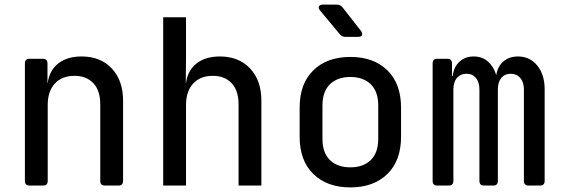

<svg xmlns="http://www.w3.org/2000/svg" viewBox="-20 -805 2440 833"><path d="M108 0Q88 0 88 -20V-530Q88 -550 108 -550H166Q186 -550 186 -530V-445H187Q194 -499 232.5 -529.5Q271 -560 334 -560Q416 -560 465 -508Q514 -456 514 -368V-20Q514 0 494 0H435Q415 0 415 -20V-352Q415 -412 385 -444Q355 -476 303 -476Q249 -476 218 -442.5Q187 -409 187 -349V-20Q187 0 167 0Z M688 0V-730H787V-550L786 -445H787Q794 -499 832.5 -529.5Q871 -560 934 -560Q1016 -560 1065 -508Q1114 -456 1114 -368V0H1015V-353Q1015 -412 985 -444Q955 -476 903 -476Q849 -476 818 -442.5Q787 -409 787 -349V0Z M1500 8Q1399 8 1339.5 -50Q1280 -108 1280 -212V-338Q1280 -442 1339.5 -500Q1399 -558 1500 -558Q1601 -558 1660.5 -500Q1720 -442 1720 -338V-212Q1720 -108 1660.5 -50Q1601 8 1500 8ZM1500 -79Q1556 -79 1588.5 -110.5Q1621 -142 1621 -203V-347Q1621 -408 1588.5 -439.5Q1556 -471 1500 -471Q1444 -471 1411.5 -439.5Q1379 -408 1379 -347V-203Q1379 -142 1411.5 -110.5Q1444 -79 1500 -79ZM1478 -645Q1463 -645 1453 -658L1369 -759Q1360 -770 1364 -777.5Q1368 -785 1381 -785H1441Q1457 -785 1467 -772L1546 -671Q1554 -660 1550.5 -652.5Q1547 -645 1533 -645Z M1877 0Q1857 0 1857 -20V-530Q1857 -550 1877 -550H1921Q1941 -550 1941 -530V-475H1944Q1948 -513 1972.5 -536.5Q1997 -560 2035 -560Q2072 -560 2097 -538Q2122 -516 2133 -479Q2139 -517 2164 -538.5Q2189 -560 2227 -560Q2279 -560 2311 -520.5Q2343 -481 2343 -418V-20Q2343 0 2323 0H2273Q2253 0 2253 -20V-417Q2253 -448 2237.5 -466.5Q2222 -485 2196 -485Q2170 -485 2155 -467Q2140 -449 2140 -417V-20Q2140 0 2120 0H2080Q2060 0 2060 -20V-417Q2060 -448 2045 -466.5Q2030 -485 2004 -485Q1978 -485 1962.5 -467Q1947 -449 1947 -417V-20Q1947 0 1927 0Z"/></svg>

Font: Pitagon Sans Mono Medium
Style: Regular
Weight: 500
Monospace: yes
Designer: Travis Tran
Foundry: Pitagon
Version: Version 1.001; ttfautohint (v1.8.4.7-5d5b);gftools[0.9.26]